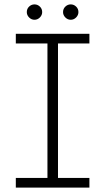

<svg xmlns="http://www.w3.org/2000/svg" viewBox="-20 -854 479 874"><path d="M302 -764Q288 -764 277.5 -774.5Q267 -785 267 -799Q267 -814 277.5 -824Q288 -834 302 -834Q316 -834 326.5 -824Q337 -814 337 -799Q337 -785 326.5 -774.5Q316 -764 302 -764ZM137 -764Q123 -764 112.5 -774.5Q102 -785 102 -799Q102 -814 112.5 -824Q123 -834 137 -834Q151 -834 161.5 -824Q172 -814 172 -799Q172 -785 161.5 -774.5Q151 -764 137 -764ZM52 0V-44H196V-656H52V-700H387V-656H244V-44H387V0Z"/></svg>

Font: MuseoModerno Thin ExtraLight
Style: Regular
Weight: 250
Version: Version 1.002